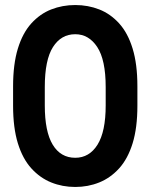

<svg xmlns="http://www.w3.org/2000/svg" viewBox="-20 -732 597 763"><path d="M32 -312Q32 -224 51 -162.5Q70 -101 104.5 -63Q139 -25 183.5 -7Q228 11 279 11Q330 11 374.5 -7Q419 -25 453.5 -63Q488 -101 507 -162.5Q526 -224 526 -312V-389Q526 -477 507 -539Q488 -601 453.5 -639Q419 -677 374.5 -694.5Q330 -712 279 -712Q228 -712 183.5 -694.5Q139 -677 104.5 -639Q70 -601 51 -539Q32 -477 32 -389ZM158 -313V-386Q158 -494 190.5 -545Q223 -596 279 -596Q333 -596 366.5 -545Q400 -494 400 -386V-313Q400 -209 367.5 -157Q335 -105 279 -105Q221 -105 189.5 -157Q158 -209 158 -313Z"/></svg>

Font: Phudu Light Medium
Style: Regular
Weight: 500
Version: Version 1.005;gftools[0.9.23]